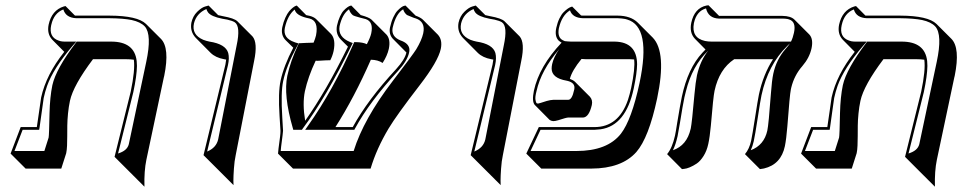

<svg xmlns="http://www.w3.org/2000/svg" viewBox="-20 -580 3633 725"><path d="M412.6 12.2 473.6 -233.9Q490.7 -315.9 485.4 -354.5Q472.2 -356.4 456.5 -356.4H331.1Q256.8 -257.8 244.1 -199.2Q239.3 -176.3 236.8 -151.4Q234.4 -126.5 234.1 -105.7Q233.9 -85 233.9 -66.2Q233.9 -47.4 233.2 -30.3Q232.4 -13.2 230 -1.5L211.4 56.6H76.7L20 0L58.1 -100.1H119.1Q121.6 -117.2 128.4 -164.1Q134.3 -206.5 135.3 -211.9Q154.3 -298.3 222.7 -384.3L177.2 -430.2Q156.7 -452.1 163.6 -486.8Q175.3 -541.5 221.2 -555.7Q227.1 -557.1 227.5 -557.1L263.2 -521Q265.6 -521 268.6 -521H394.5Q499.5 -520.5 531.2 -489.7L587.4 -433.6Q621.6 -399.4 600.1 -293.5Q599.6 -290 598.6 -287.6L532.7 23.4Q523.9 65.4 525.4 125L468.8 68.4ZM425.8 -0.5Q460 -10.7 466.3 -35.2L532.2 -346.2Q554.2 -449.2 526.9 -480Q510.7 -497.1 477.1 -504.4Q445.8 -510.7 394.5 -511.2H268.6Q228.5 -512.7 219.2 -544.4Q183.6 -530.3 173.8 -486.8Q173.3 -485.4 173.3 -484.9Q163.6 -439.9 201.2 -426.8Q205.6 -425.3 209.5 -424.3Q217.3 -422.9 224.6 -422.9H268.1L253.9 -406.7Q181.2 -321.3 157.7 -255.4Q149.9 -232.9 145 -210Q144 -205.6 138.7 -165Q131.8 -116.2 129.4 -98.6L127.9 -89.8H65.4L34.7 -9.8H147.5L163.6 -60.5Q165.5 -69.8 167 -153.3Q168.5 -213.4 177.7 -258.3Q191.4 -319.8 266.6 -418.9L269.5 -422.9H399.9Q487.8 -422.9 496.1 -349.6Q497.1 -340.3 497.1 -331.1Q496.6 -293.9 483.4 -231.9Z M748.5 5.9 831.1 -335.9Q833 -346.7 834 -355Q829.6 -356 826.2 -356.4Q793.9 -362.3 775.4 -380.4L719.2 -437Q696.8 -460.9 702.6 -494.1Q708 -519 724.4 -535.2Q740.7 -551.3 753.9 -555.2L767.6 -559.1L803.7 -522.9Q810.1 -521.5 821.3 -519Q864.7 -511.2 876.5 -499.5L933.1 -442.9Q954.1 -419.4 939.5 -349.6L870.1 5.4Q865.2 27.8 863.3 56.4Q861.3 85 861.3 102.1L861.8 119.1L805.2 62.5ZM762.2 -7.8Q796.4 -22 803.7 -53.2L873.5 -408.2Q889.2 -481 866.2 -496.1Q857.4 -501.5 838.4 -505.9Q832.5 -507.3 819.3 -509.3Q777.3 -517.6 765.6 -533.2Q761.2 -539.6 759.3 -545.9Q721.7 -529.3 712.4 -491.7Q703.1 -448.7 747.6 -429.7Q758.8 -425.3 771 -422.9Q832 -413.6 841.8 -379.9Q846.7 -360.8 840.8 -334Z M1644.5 -395.5Q1634.3 -348.1 1564.5 -257.8Q1477.5 -145 1447.3 -94.7Q1401.9 -18.6 1379.4 56.6H1086.4L1029.8 0Q1029.8 -6.8 1037.6 -64.5Q1039.1 -77.6 1039.1 -85.9Q1038.1 -106.4 1035.6 -142.1Q1029.8 -231.4 1039.6 -275.9Q1051.8 -332 1087.4 -399.9L1057.6 -429.2Q1040 -448.2 1045.9 -477.1Q1050.3 -497.6 1057.6 -513.4Q1064.9 -529.3 1072 -537.6Q1079.1 -545.9 1085.7 -551Q1092.3 -556.2 1096.2 -557.6L1100.6 -559.1L1136.2 -522.9Q1143.1 -521.5 1149.9 -520Q1164.6 -516.1 1173.3 -508.3L1230 -451.7Q1248.5 -431.6 1239.7 -387.2Q1235.4 -368.2 1227.1 -352.5Q1211.9 -352.5 1192.9 -351.1Q1178.7 -350.1 1171.9 -350.6Q1143.1 -289.6 1131.3 -235.4Q1121.6 -188.5 1132.3 -124Q1211.4 -235.8 1293.9 -403.8L1266.1 -431.6Q1246.6 -452.6 1252.4 -482.9Q1256.8 -502.9 1263.9 -518.1Q1271 -533.2 1278.1 -540.5Q1285.2 -547.9 1291.7 -552.5Q1298.3 -557.1 1302.2 -558.1L1306.6 -559.1L1342.3 -522.9Q1342.3 -522.9 1342.8 -522.9Q1373.5 -514.6 1382.8 -505.9L1439.5 -449.2Q1455.6 -431.2 1448.2 -395.5Q1442.4 -369.6 1424.8 -342.3Q1407.2 -354 1380.4 -354.5Q1318.4 -212.9 1246.6 -100.1H1312Q1368.2 -203.1 1475.6 -318.8Q1509.3 -356 1514.6 -381.8L1463.4 -433.6Q1447.8 -450.7 1452.6 -476.1Q1457.5 -498.5 1465.3 -515.1Q1473.1 -531.7 1481 -539.8Q1488.8 -547.9 1495.6 -552.7Q1502.4 -557.6 1506.8 -558.1L1511.2 -559.1L1549.3 -521Q1567.9 -514.2 1576.7 -505.9L1633.3 -449.2Q1651.4 -429.7 1644.5 -395.5ZM1578.1 -454.1Q1587.4 -497.6 1550.3 -510.3Q1548.3 -510.7 1544.9 -512Q1541.5 -513.2 1540 -513.7Q1517.1 -522.9 1516.6 -523.4Q1505.9 -532.2 1502.4 -544.9Q1475.1 -528.8 1462.9 -476.1Q1462.4 -474.6 1462.4 -474.1Q1457 -441.4 1492.7 -427.2Q1523.4 -416.5 1525.9 -394.5Q1526.4 -387.2 1524.4 -379.9Q1517.6 -350.1 1482.9 -312Q1375.5 -195.8 1320.8 -95.2L1317.9 -89.8H1132.3L1143.6 -106Q1237.3 -237.8 1314.9 -415L1317.4 -420.9H1324.2Q1350.6 -420.4 1365.2 -413.1Q1378.4 -438.5 1381.8 -454.1Q1391.1 -497.6 1361.3 -507.8Q1358.4 -508.8 1340.3 -513.2Q1316.4 -519.5 1312 -522.9Q1301.8 -531.7 1297.9 -544.9Q1272.5 -526.9 1262.2 -481Q1255.4 -440.4 1301.8 -421.4L1312 -417.5L1307.1 -407.7Q1211.9 -213.4 1123 -94.2L1120.1 -89.8H1087.4L1085.4 -97.2Q1049.8 -220.2 1064.9 -293.9Q1077.1 -350.1 1106 -411.1L1108.9 -417H1115.2Q1122.6 -417 1134.8 -418Q1151.9 -418.9 1164.1 -418.9Q1170.4 -434.1 1173.3 -446.3Q1184.1 -502 1147.9 -510.3Q1103.5 -519 1094.7 -538.6Q1093.8 -541.5 1092.8 -543.9Q1066.4 -522.9 1055.7 -475.1Q1047.4 -436 1091.8 -420.9Q1094.2 -419.9 1095.7 -419.4L1107.4 -416L1101.6 -405.3Q1061.5 -331.5 1049.3 -273.9Q1040 -231 1045.9 -136.2Q1047.9 -106.4 1048.8 -86.4Q1048.8 -80.6 1041.5 -25.9Q1040.5 -16.6 1040 -9.8H1315.4Q1353 -130.4 1462.4 -273.4Q1538.6 -373 1551.8 -394Q1572.3 -428.2 1578.1 -454.1Z M1757.3 5.9 1839.8 -335.9Q1841.8 -346.7 1842.8 -355Q1838.4 -356 1835 -356.4Q1802.7 -362.3 1784.2 -380.4L1728 -437Q1705.6 -460.9 1711.4 -494.1Q1716.8 -519 1733.2 -535.2Q1749.5 -551.3 1762.7 -555.2L1776.4 -559.1L1812.5 -522.9Q1818.8 -521.5 1830.1 -519Q1873.5 -511.2 1885.3 -499.5L1941.9 -442.9Q1962.9 -419.4 1948.2 -349.6L1878.9 5.4Q1874 27.8 1872.1 56.4Q1870.1 85 1870.1 102.1L1870.6 119.1L1814 62.5ZM1771 -7.8Q1805.2 -22 1812.5 -53.2L1882.3 -408.2Q1897.9 -481 1875 -496.1Q1866.2 -501.5 1847.2 -505.9Q1841.3 -507.3 1828.1 -509.3Q1786.1 -517.6 1774.4 -533.2Q1770 -539.6 1768.1 -545.9Q1730.5 -529.3 1721.2 -491.7Q1711.9 -448.7 1756.3 -429.7Q1767.6 -425.3 1779.8 -422.9Q1840.8 -413.6 1850.6 -379.9Q1855.5 -360.8 1849.6 -334Z M2174.3 -521.5Q2177.7 -521 2181.2 -521H2313Q2361.8 -520.5 2388.2 -494.6L2444.8 -438Q2498 -382.8 2461.4 -208.5Q2429.7 -59.6 2382.8 -5.9Q2327.6 56.2 2212.9 56.6H2023.9L1967.3 0L2014.6 -100.1H2224.6Q2315.9 -100.1 2351.1 -202.6Q2357.9 -223.6 2363.3 -248Q2378.9 -321.8 2374.5 -355.5Q2366.7 -356.4 2358.9 -356.4H2192.9Q2183.6 -356.4 2175.8 -357.4Q2140.1 -314 2131.8 -282.2Q2144 -277.8 2150.9 -271.5L2207.5 -214.8Q2218.8 -202.1 2214.8 -183.6Q2204.1 -137.7 2182.1 -136.2Q2179.7 -136.2 2126 -136.2Q2118.7 -136.2 2087.9 -126Q2076.7 -122.6 2068.8 -122.6Q2060.1 -123.5 2055.2 -127.4L1999 -184.1Q1987.8 -197.3 1996.1 -237.8Q2016.1 -329.6 2100.6 -418.9Q2093.8 -422.9 2088.9 -427.2Q2073.7 -443.8 2080.6 -475.1Q2085 -495.1 2092.5 -510.5Q2100.1 -525.9 2108.2 -533.9Q2116.2 -542 2123.5 -547.1Q2130.9 -552.2 2135.7 -553.7L2140.6 -555.2ZM2091.3 -394Q2022.9 -314 2005.9 -235.8Q2000 -213.4 2002 -202.9Q2003.9 -192.4 2005.9 -190.7Q2007.8 -189 2012.2 -189Q2014.6 -189 2044.4 -198.7Q2058.1 -202.6 2069.3 -203.1H2125.5Q2140.1 -203.1 2147.9 -240.2Q2148.4 -241.7 2148.4 -242.2Q2153.8 -267.6 2121.6 -274.9Q2120.1 -275.4 2119.1 -275.4Q2063.5 -285.2 2063 -320.8Q2063 -329.1 2064.9 -337.9Q2070.8 -364.3 2091.3 -394ZM2114.7 -423.8Q2115.2 -424.3 2115.2 -424.8L2120.6 -423.8Q2128.4 -422.9 2136.2 -422.9H2302.2Q2385.3 -420.9 2385.7 -336.9Q2385.3 -304.2 2373 -246.1Q2343.3 -105.5 2248 -91.8Q2236.3 -90.3 2224.6 -89.8H2021L1983.4 -9.8H2156.2Q2273.4 -9.8 2324.7 -75.2Q2365.2 -127.9 2395 -267.1Q2439.9 -479.5 2348.1 -506.3Q2344.2 -507.3 2340.8 -508.3Q2327.6 -510.7 2313 -511.2H2181.2Q2141.6 -512.7 2132.3 -541Q2101.1 -521.5 2090.3 -473.1Q2084 -439 2105 -428.2Z M2966.3 -242.2Q2961.9 -221.2 2953.1 -103Q2949.2 -54.7 2943.8 -28.3Q2929.2 41 2864.7 56.2Q2849.1 58.6 2849.6 58.6L2793 2Q2809.6 -17.6 2816.4 -48.8Q2820.8 -69.8 2831.1 -135.7Q2841.3 -201.7 2845.7 -223.1Q2861.8 -298.3 2898.9 -356.4H2752.4Q2695.8 -318.8 2678.2 -237.3Q2673.3 -215.3 2664.1 -104.5Q2660.2 -62.5 2654.5 -36.4Q2648.9 -10.3 2636.7 9Q2624.5 28.3 2611.1 37.4Q2597.7 46.4 2584.7 51.8Q2571.8 57.1 2563.5 57.6L2555.2 58.6L2499 2Q2518.6 -21.5 2528.8 -67.9Q2531.7 -80.6 2537.6 -119.1Q2547.9 -181.6 2554.7 -214.8Q2577.6 -322.3 2632.3 -380.9Q2638.7 -387.7 2644 -393.1L2604 -433.6Q2582.5 -456.5 2590.3 -494.1Q2602.1 -549.3 2647.5 -559.1L2655.3 -560.1L2695.3 -520H2934.6Q2965.8 -519.5 2979.5 -506.3L3036.1 -449.7Q3051.8 -432.6 3044.4 -397.5Q3036.6 -361.8 3009.8 -330.6Q2979 -295.4 2967.8 -249Q2966.8 -245.1 2966.3 -242.2ZM2966.8 -422.9Q2974.1 -437.5 2978 -456.1Q2987.3 -498.5 2959 -506.8Q2956.1 -507.8 2953.6 -508.3Q2944.8 -509.8 2934.6 -509.8H2694.8Q2654.8 -511.2 2646 -548.3Q2610.4 -538.1 2600.6 -494.1Q2600.1 -492.7 2600.1 -491.7Q2590.3 -437 2642.1 -425.3Q2653.8 -422.9 2667 -422.9ZM2654.3 -388.7Q2593.8 -332 2569.8 -234.4Q2567.4 -223.6 2564.5 -212.9Q2557.6 -179.7 2547.9 -118.2Q2541.5 -79.1 2538.6 -65.9Q2531.2 -33.2 2521 -12.7Q2573.7 -30.8 2587.9 -93.3Q2588.4 -94.7 2588.4 -95.2Q2592.8 -116.2 2602.5 -226.1Q2606.4 -269 2611.8 -295.9Q2624.5 -351.6 2654.3 -388.7ZM2962.9 -416.5 2952.1 -405.8Q2880.4 -335.4 2855.5 -220.7Q2851.1 -200.2 2841.3 -135.3Q2831.1 -68.4 2826.2 -46.9Q2821.8 -27.3 2814.9 -12.7Q2865.2 -31.7 2877.4 -86.9Q2882.3 -108.9 2891.1 -228Q2894.5 -275.4 2899.9 -301.3Q2911.6 -355.5 2945.8 -394.5Q2958.5 -409.2 2962.9 -416.5Z M3397.5 12.2 3458.5 -233.9Q3475.6 -315.9 3470.2 -354.5Q3457 -356.4 3441.4 -356.4H3315.9Q3241.7 -257.8 3229 -199.2Q3224.1 -176.3 3221.7 -151.4Q3219.2 -126.5 3219 -105.7Q3218.8 -85 3218.8 -66.2Q3218.8 -47.4 3218 -30.3Q3217.3 -13.2 3214.8 -1.5L3196.3 56.6H3061.5L3004.9 0L3043 -100.1H3104Q3106.4 -117.2 3113.3 -164.1Q3119.1 -206.5 3120.1 -211.9Q3139.2 -298.3 3207.5 -384.3L3162.1 -430.2Q3141.6 -452.1 3148.4 -486.8Q3160.2 -541.5 3206.1 -555.7Q3211.9 -557.1 3212.4 -557.1L3248 -521Q3250.5 -521 3253.4 -521H3379.4Q3484.4 -520.5 3516.1 -489.7L3572.3 -433.6Q3606.4 -399.4 3585 -293.5Q3584.5 -290 3583.5 -287.6L3517.6 23.4Q3508.8 65.4 3510.3 125L3453.6 68.4ZM3410.6 -0.5Q3444.8 -10.7 3451.2 -35.2L3517.1 -346.2Q3539.1 -449.2 3511.7 -480Q3495.6 -497.1 3461.9 -504.4Q3430.7 -510.7 3379.4 -511.2H3253.4Q3213.4 -512.7 3204.1 -544.4Q3168.5 -530.3 3158.7 -486.8Q3158.2 -485.4 3158.2 -484.9Q3148.4 -439.9 3186 -426.8Q3190.4 -425.3 3194.3 -424.3Q3202.1 -422.9 3209.5 -422.9H3252.9L3238.8 -406.7Q3166 -321.3 3142.6 -255.4Q3134.8 -232.9 3129.9 -210Q3128.9 -205.6 3123.5 -165Q3116.7 -116.2 3114.3 -98.6L3112.8 -89.8H3050.3L3019.5 -9.8H3132.3L3148.4 -60.5Q3150.4 -69.8 3151.9 -153.3Q3153.3 -213.4 3162.6 -258.3Q3176.3 -319.8 3251.5 -418.9L3254.4 -422.9H3384.8Q3472.7 -422.9 3481 -349.6Q3481.9 -340.3 3481.9 -331.1Q3481.4 -293.9 3468.3 -231.9Z"/></svg>

Font: Linux Biolinum Shadow O
Style: Italic
Weight: 400
Italic angle: -12°
Designer: Philipp H. Poll
Foundry: Philipp H. Poll
Version: Version 0.6.2